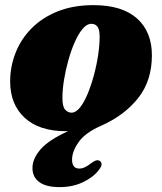

<svg xmlns="http://www.w3.org/2000/svg" viewBox="-20 -510 647 766"><path d="M353 -489.5Q467 -489.5 526.5 -436.5Q586 -383.5 586 -289.5Q586 -188.5 531.8 -119.5Q477.5 -50.5 386 -9.5Q321 18.5 294.2 56.2Q267.5 94 267.5 127Q267.5 162.5 296.5 162.5Q308 162.5 320 156.5Q332 150.5 344.5 140.5Q353.5 134 360.8 131Q368 128 375 130.5Q383 133 385 142.8Q387 152.5 374 168.5Q352.5 197 311.2 216.8Q270 236.5 218 236.5Q164 236.5 136.8 216.5Q109.5 196.5 109.5 160.5Q109.5 123 141.8 85.8Q174 48.5 251.5 13.5Q249 13.5 244 13.5Q136.5 13.5 78.5 -40Q20.5 -93.5 20.5 -185Q20.5 -244 41.8 -298.5Q63 -353 105 -396Q147 -439 209.2 -464.2Q271.5 -489.5 353 -489.5ZM265.5 -60.5Q282.5 -60.5 299 -81Q315.5 -101.5 329.5 -135.2Q343.5 -169 354.5 -209.5Q365.5 -250 371.5 -290.2Q377.5 -330.5 377.5 -363.5Q377.5 -392 369 -403.5Q360.5 -415 344 -415Q326.5 -415 309.5 -394.8Q292.5 -374.5 278 -341.5Q263.5 -308.5 252.5 -269Q241.5 -229.5 235.2 -190.2Q229 -151 229 -119.5Q229 -84.5 240 -72.5Q251 -60.5 265.5 -60.5Z"/></svg>

Font: Fraunces 9pt S000 Black
Style: Italic
Weight: 900
Italic angle: -16°
Version: Version 1.000; ttfautohint (v1.8.3)